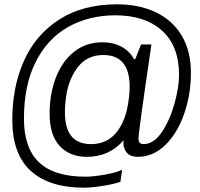

<svg xmlns="http://www.w3.org/2000/svg" viewBox="-20 -717 927 890"><path d="M865 -378Q865 -282 834.5 -192Q804 -102 747.5 -46Q691 10 618 10Q586 10 569 -8Q552 -26 552 -55L553 -67Q487 10 382 10Q304 10 257 -40Q210 -90 210 -190Q210 -282 239 -357.5Q268 -433 323.5 -477Q379 -521 454 -521Q506 -521 544 -500Q582 -479 601 -443H607L634 -511H682Q622 -106 622 -74Q622 -49 645 -49Q693 -49 730.5 -105Q768 -161 789 -237.5Q810 -314 810 -369Q810 -504 731 -575Q652 -646 515 -646Q392 -646 296 -592Q200 -538 145.5 -430Q91 -322 91 -167Q91 -31 161 35.5Q231 102 376 102Q413 102 466 92.5Q519 83 546 70L538 126Q506 137 454.5 145Q403 153 369 153Q209 153 123 75.5Q37 -2 37 -162Q37 -314 91 -435Q145 -556 254.5 -626.5Q364 -697 523 -697Q624 -697 701.5 -660.5Q779 -624 822 -552.5Q865 -481 865 -378ZM287 -273Q281 -233 281 -195Q281 -49 402 -49Q470 -49 512 -94.5Q554 -140 570 -216Q581 -271 581 -315Q581 -462 459 -462Q385 -462 342 -407.5Q299 -353 287 -273Z"/></svg>

Font: Chivo Light Italic
Style: Regular
Weight: 300
Italic angle: -8.05°
Designer: Hector Gatti
Foundry: Omnibus-Type
Version: Version 1.007